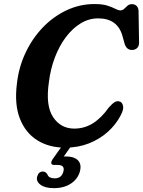

<svg xmlns="http://www.w3.org/2000/svg" viewBox="-20 -734 724 972"><path d="M588.5 -219Q600 -214 603.2 -196.5Q606.5 -179 590.5 -149Q566.5 -103 525.5 -66.2Q484.5 -29.5 429.8 -8Q375 13.5 310 13.5Q228 13.5 168.2 -24.2Q108.5 -62 80.5 -134Q52.5 -206 65.5 -309.5Q74.5 -392.5 108.8 -465.8Q143 -539 196.5 -594.8Q250 -650.5 317 -682Q384 -713.5 458.5 -713.5Q499 -713.5 523.8 -705.5Q548.5 -697.5 563.5 -689.5Q578.5 -681.5 589.5 -681.5Q600.5 -681.5 608.5 -689.2Q616.5 -697 625.5 -705Q634.5 -713 648 -713Q663 -713 672.2 -703.2Q681.5 -693.5 681.5 -676.5L684 -518Q684 -499.5 673.5 -490.2Q663 -481 648 -481Q619.5 -481 610 -515.5L600.5 -550Q576 -641 477 -641Q430 -641 388.5 -615.8Q347 -590.5 313.5 -546Q280 -501.5 257.8 -443Q235.5 -384.5 227.5 -318Q210 -199.5 248.8 -141.2Q287.5 -83 356 -83Q408 -83 451 -110.2Q494 -137.5 531 -190Q548.5 -210 561.5 -217.5Q574.5 -225 588.5 -219ZM303.5 -8.5H350L303 58Q307.5 58 312.5 58Q355.5 58 374.8 77.8Q394 97.5 384.5 134Q374 172 339.2 195.2Q304.5 218.5 252.5 218.5Q208 218.5 185 201.2Q162 184 168 160.5Q175 134.5 197 134.5Q205 134.5 210 138Q215 141.5 219 147Q223 159 233 164Q243 169 257 169Q292 169 301 134Q310 101 271 101H254.5Q240.5 101 239.5 92.2Q238.5 83.5 247.5 70.5Z"/></svg>

Font: Fraunces 72pt SuperSoft SemiBold
Style: Italic
Weight: 600
Italic angle: -16°
Version: Version 1.000;[b76b70a41]